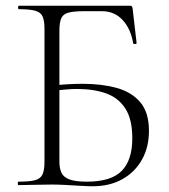

<svg xmlns="http://www.w3.org/2000/svg" viewBox="-20 -645 589 669"><path d="M303 4Q287 4 261.5 2.5Q236 1 209 -0.5Q182 -2 160 -2Q128 -2 98 -1Q68 0 44 0Q42 0 42 -6Q42 -12 44 -12Q82 -12 101.5 -17Q121 -22 128 -37Q135 -52 135 -81V-544Q135 -573 128.5 -587.5Q122 -602 103 -607.5Q84 -613 46 -613Q43 -613 43 -619Q43 -625 46 -625H433Q438 -625 439.5 -623Q441 -621 442 -616L456 -495Q456 -492 451 -491.5Q446 -491 444 -494Q436 -544 407.5 -575Q379 -606 335 -606H274Q237 -606 218.5 -601Q200 -596 193.5 -581.5Q187 -567 187 -538V-81Q187 -59 194 -43.5Q201 -28 221.5 -20Q242 -12 283 -12Q367 -12 404 -49.5Q441 -87 441 -163Q441 -229 417 -266.5Q393 -304 350 -319.5Q307 -335 248 -335Q229 -335 208 -333Q187 -331 165 -329L164 -347Q191 -350 217 -351.5Q243 -353 268 -353Q335 -353 387 -338.5Q439 -324 469 -288.5Q499 -253 499 -189Q499 -132 474.5 -88.5Q450 -45 406 -20.5Q362 4 303 4Z"/></svg>

Font: Cormorant Light
Style: Regular
Weight: 300
Designer: Christian Thalmann (Catharsis Fonts)
Foundry: Catharsis Fonts
Version: Version 4.000